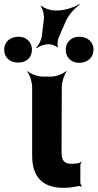

<svg xmlns="http://www.w3.org/2000/svg" viewBox="-79 -895 468 920"><path d="M225 5C250 5 273 2 294 -3C299 -5 308 -3 311 0L313 -3C310 -6 306 -15 306 -20V-105C306 -110 310 -115 312 -118L309 -120C307 -118 302 -113 297 -113L289 -112L265 -110C229 -110 216 -125 216 -165L217 -478C217 -502 229 -539 240 -552L237 -554C226 -542 191 -528 167 -528H125C101 -528 65 -542 53 -554L51 -552C63 -539 75 -502 75 -478V-150C75 -47 125 5 225 5ZM131 -801 121 -719C118 -701 105 -676 94 -667L97 -664C107 -673 134 -683 152 -683H156C168 -683 191 -675 196 -667L199 -670C194 -677 197 -702 201 -712L234 -788C246 -820 280 -858 303 -872L301 -875C278 -861 232 -845 200 -845H181C162 -845 129 -857 119 -868L116 -865C126 -855 134 -821 131 -801ZM9 -595C47 -595 74 -619 74 -657C74 -694 47 -719 9 -719C-29 -719 -59 -695 -59 -657C-59 -618 -30 -595 9 -595ZM301 -594C340 -594 369 -619 369 -657C369 -695 339 -719 301 -719C264 -719 236 -694 236 -657C236 -619 263 -594 301 -594Z"/></svg>

Font: Asimov
Style: EdgeNar
Weight: 500
Designer: Google
Version: Version 2.000980: 2014